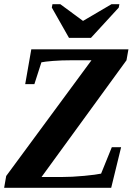

<svg xmlns="http://www.w3.org/2000/svg" viewBox="-22 -888 653 908"><path d="M410.6 -603H316.9Q268.6 -603 229 -599.9Q189.5 -596.7 173.8 -593.3L140.6 -490.2H97.2L126 -654.8H585.4L576.2 -603L174.3 -50.8H265.6Q318.8 -50.8 376.7 -56.4Q434.6 -62 456.1 -66.9L506.8 -191.9H550.8L503.9 0H-2.4L7.3 -55.7ZM542.5 -868.2 539.6 -852.1 408.2 -709H304.2L223.1 -852.1L226.1 -868.2H263.2L370.6 -789.1L505.4 -868.2Z"/></svg>

Font: Tinos
Style: Bold Italic
Weight: 700
Italic angle: -16.333°
Designer: Steve Matteson
Foundry: Monotype Imaging Inc.
Version: Version 1.23